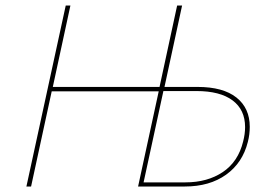

<svg xmlns="http://www.w3.org/2000/svg" viewBox="-20 -678 997 698"><path d="M888 -217Q888 -189 881 -162Q862 -86 802 -43Q742 0 652 0H482L557 -346H168L93 0H76L219 -658H236L172 -362H560L624 -658H642L578 -362H698Q791 -362 839.5 -323.5Q888 -285 888 -217ZM871 -216Q871 -279 825.5 -313Q780 -347 694 -347H574L502 -15H654Q734 -15 790 -52.5Q846 -90 864 -164Q871 -191 871 -216Z"/></svg>

Font: Ysabeau Thin
Style: Italic
Weight: 200
Italic angle: -12°
Designer: Christian Thalmann (Catharsis Fonts)
Version: Version 0.003